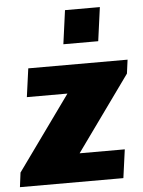

<svg xmlns="http://www.w3.org/2000/svg" viewBox="-71 -792 622 834"><g transform="rotate(-5 239.5 -374.5)"><path d="M496 -511 488 -451 253 -124H450L433 0H-18L-10 -63L223 -387H46L63 -511ZM376 -602H224L244 -749H396Z"/></g></svg>

Font: Chivo Black Italic
Style: Regular
Weight: 900
Italic angle: -8.05°
Designer: Hector Gatti
Foundry: Omnibus-Type
Version: Version 1.007